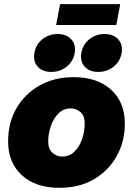

<svg xmlns="http://www.w3.org/2000/svg" viewBox="-20 -903 647 935"><path d="M269 11.7Q154.3 11.7 86.9 -49.3Q19.5 -110.4 19.5 -214.8Q19.5 -306.2 60.5 -376.5Q101.6 -446.8 173.6 -487.1Q245.6 -527.3 338.4 -527.3Q453.6 -527.3 520.8 -466.3Q587.9 -405.3 587.9 -300.8Q587.9 -215.3 549.1 -144.3Q510.3 -73.2 438.7 -30.8Q367.2 11.7 269 11.7ZM282.2 -140.6Q318.8 -140.6 343.5 -165.5Q368.2 -190.4 380.4 -227.8Q392.6 -265.1 392.6 -301.8Q392.6 -339.4 371.8 -357.2Q351.1 -375 325.2 -375Q288.6 -375 264.2 -350.1Q239.7 -325.2 227.3 -288.1Q214.8 -251 214.8 -213.9Q214.8 -176.8 235.6 -158.7Q256.3 -140.6 282.2 -140.6ZM565.4 -882.8 546.4 -781.2H253.4L272.5 -882.8ZM458.5 -552.7Q415.5 -552.7 392.3 -578.6Q369.1 -604.5 376 -645Q382.8 -685.5 414.6 -711.4Q446.3 -737.3 489.3 -737.3Q532.2 -737.3 555.7 -711.4Q579.1 -685.5 572.3 -645Q565.4 -604.5 533.4 -578.6Q501.5 -552.7 458.5 -552.7ZM229.5 -552.7Q186.5 -552.7 163.6 -578.6Q140.6 -604.5 147.5 -645Q154.3 -685.5 185.8 -711.4Q217.3 -737.3 260.3 -737.3Q303.7 -737.3 327.1 -711.4Q350.6 -685.5 343.8 -645Q336.9 -604.5 304.9 -578.6Q272.9 -552.7 229.5 -552.7Z"/></svg>

Font: Inter Display Black
Style: Italic
Weight: 900
Italic angle: -9.39999°
Designer: Rasmus Andersson
Foundry: rsms
Version: Version 4.000;git-a52131595